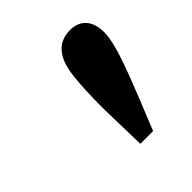

<svg xmlns="http://www.w3.org/2000/svg" viewBox="-104 -804 487 487"><g transform="rotate(-45 139.5 -560.0)"><path d="M211.7 -725.3C173.4 -725.3 146.4 -703.4 137.2 -648.9C130.2 -603 129.5 -529.1 131.7 -475.1L133.6 -395H179.4C231.8 -525.5 269.1 -612 269.1 -660.4C269.1 -699.8 249.2 -725.3 211.7 -725.3Z"/></g></svg>

Font: Source Serif 4 Variable
Style: Italic
Weight: 400
Italic angle: -12°
Designer: Frank Grießhammer
Foundry: Adobe Systems Incorporated
Version: Version 4.004;hotconv 1.0.116;makeotfexe 2.5.65601